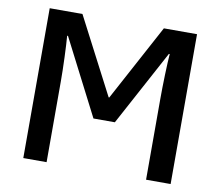

<svg xmlns="http://www.w3.org/2000/svg" viewBox="-79 -808 1032 901"><g transform="rotate(10 437.5 -357.0)"><path d="M87 0H198V-383Q198 -436 195.5 -500Q193 -564 190 -601H194L379 -240H481L675 -600H679Q676 -564 674 -500Q672 -436 672 -386V0H789V-714H631L435 -350H432L243 -714H87Z"/></g></svg>

Font: Noto Sans Display Medium
Style: Regular
Weight: 500
Designer: Monotype Design Team
Foundry: Monotype Imaging Inc.
Version: Version 1.900